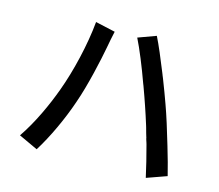

<svg xmlns="http://www.w3.org/2000/svg" viewBox="-101 -838 1101 965"><g transform="rotate(15 450.0 -355.5)"><path d="M836 -42C826 -83 812 -134 796 -187L793 -197C773 -265 751 -336 732 -388C719 -424 704 -465 687 -508L683 -518C682 -521 680 -524 679 -528L675 -538C649 -603 622 -667 601 -709L508 -675C534 -623 568 -540 597 -459L601 -449C613 -416 625 -383 635 -353C645 -324 655 -293 665 -261L668 -251C671 -241 673 -232 676 -222L679 -212L682 -202C683 -201 683 -199 683 -197L686 -187C687 -184 688 -181 689 -178L692 -168C707 -112 721 -56 732 -5L836 -42ZM296 -282C331 -380 362 -524 374 -589C378 -611 385 -649 391 -674L288 -697C277 -577 242 -430 202 -322C171 -237 123 -131 66 -48L165 -2C214 -80 264 -188 296 -282Z"/></g></svg>

Font: Glow Sans SC Condensed Medium
Style: Regular
Weight: 600
Width: 3
Designer: Ryoko NISHIZUKA (kana, bopomofo & ideographs); Paul D. Hunt (Latin, Greek & Cyrillic); Sandoll Communications, Soo-young
Version: Version 0.93